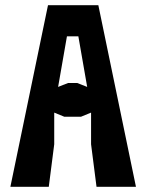

<svg xmlns="http://www.w3.org/2000/svg" viewBox="-20 -720 564 740"><path d="M20 0H168L189 -164V-286L228 -270H292L331 -286V-164L352 0H504L359 -700H165ZM204 -385 238 -580H282L316 -385L278 -400H242Z"/></svg>

Font: Pescante Normal
Style: Regular
Weight: 400
Designer: Ariel Martín Pérez
Foundry: Tunera Type Foundry
Version: Version 1.000;FEAKit 1.0